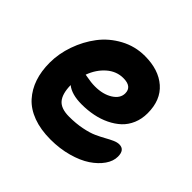

<svg xmlns="http://www.w3.org/2000/svg" viewBox="-155 -729 950 950"><g transform="rotate(45 320.5 -253.5)"><path d="M313 58.1Q243.7 58.1 190.9 38.6Q138.2 19 105.7 -17.1Q73.2 -53.2 57.1 -101.1Q41 -148.9 41 -208Q41 -271 63.2 -334.2Q85.4 -397.5 124.5 -449Q163.6 -500.5 223.1 -532.7Q282.7 -564.9 351.1 -564.9Q447.3 -564.9 504.2 -515.4Q561 -465.8 561 -374Q561 -334 546.9 -300.5Q532.7 -267.1 508.1 -244.1Q483.4 -221.2 450 -205.1Q416.5 -189 378.4 -181.4Q340.3 -173.8 298.8 -173.8Q229 -173.8 192.9 -203.1Q193.8 -143.1 217.5 -115Q241.2 -86.9 297.9 -86.9Q345.7 -86.9 386.2 -95Q426.8 -103 452.6 -114.7Q478.5 -126.5 499.3 -138.2Q520 -149.9 538.1 -158Q556.2 -166 570.8 -166Q608.9 -166 608.9 -118.2Q608.9 -86.4 587.2 -55.2Q565.4 -23.9 527.6 1.5Q489.7 26.9 433.3 42.5Q377 58.1 313 58.1ZM353 -412.1Q305.2 -412.1 266.8 -378.7Q228.5 -345.2 209 -292Q213.9 -291.5 226.6 -289.1Q239.3 -286.6 253.4 -284.9Q267.6 -283.2 283.2 -283.2Q338.4 -283.2 375.7 -306.6Q413.1 -330.1 413.1 -365.2Q413.1 -412.1 353 -412.1Z"/></g></svg>

Font: Shantell Sans Irregular
Style: Bold
Weight: 700
Designer: Stephen Nixon, Anya Danilova, Shantell Martin
Foundry: Arrow Type
Version: Version 1.006;[9816181b4]